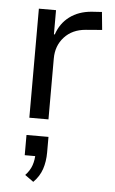

<svg xmlns="http://www.w3.org/2000/svg" viewBox="-55 -544 519 870"><g transform="rotate(5 204.0 -109.0)"><path d="M87 0V-496H165V-386H169Q186 -437 226.5 -467.5Q267 -498 326 -503L373 -506L381 -425L307 -419Q246 -414 210 -374.5Q174 -335 174 -277V0ZM130 288 91 260Q112 238 120.5 213Q129 188 129 159L144 171H81V79H181V150Q181 191 169.5 225.5Q158 260 130 288Z"/></g></svg>

Font: Nunito Sans 7pt SemiCondensed
Style: Regular
Weight: 400
Width: 4
Designer: Vernon Adams
Foundry: Vernon Adams
Version: Version 3.101;gftools[0.9.27]